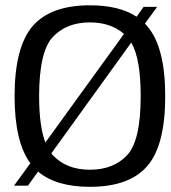

<svg xmlns="http://www.w3.org/2000/svg" viewBox="-20 -700 643 724"><path d="M33 0H85.5L123.5 -53C169 -14.5 234.5 4.5 319 4.5C418 4.5 490 -21.5 535 -73.5C580.5 -125.5 603 -213.5 603 -337.5C603 -461 580.5 -549 535 -601.5C532.5 -604.5 529.5 -608 526.5 -611L572.5 -674H521.5L495 -637C451 -666 392.5 -680 319 -680C220.5 -680 148.5 -654 103 -601.5C58 -549 35 -461 35 -337.5C35 -222 55 -137.5 94.5 -84.5ZM319 -60C260.5 -60 214 -78 179.5 -114.5C177.5 -117 175 -119 173.5 -121.5L475 -539.5C499 -498.5 510.5 -431 510.5 -337.5C510.5 -225.5 493.5 -151 459 -114.5C424.5 -78 378 -60 319 -60ZM151 -162.5C135.5 -204 127.5 -262 127.5 -337.5C127.5 -450 145 -524.5 179.5 -561C214 -597.5 260.5 -615.5 319 -615.5C371.5 -615.5 414.5 -601 447.5 -572Z"/></svg>

Font: Anybody
Style: Regular
Weight: 400
Designer: Tyler Finck
Foundry: Etcetera Type Company
Version: Version 1.110